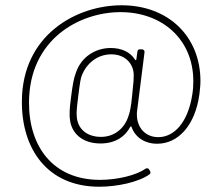

<svg xmlns="http://www.w3.org/2000/svg" viewBox="-20 -614 845 728"><path d="M441 -594C269 -594 65 -481 63 -232C61 -48 161 94 356 94C424 94 505 77 547 47C552 43 551 38 548 33L545 28C543 25 540 24 538 24C536 24 533 25 531 26C498 50 426 68 359 68C180 68 89 -60 90 -226C91 -466 282 -568 437 -568C595 -568 713 -465 713 -306C713 -290 712 -273 709 -255C693 -152 642 -94 580 -94C532 -94 499 -129 499 -180C499 -185 499 -190 500 -195L528 -416C529 -422 524 -427 518 -427H511C505 -427 502 -425 501 -418L497 -389C497 -386 494 -384 492 -388C474 -416 442 -432 400 -432C338 -432 287 -395 268 -339C259 -316 255 -288 250 -250C246 -222 244 -201 244 -183C244 -176 244 -169 245 -163C250 -109 292 -70 361 -70C415 -70 453 -94 474 -133C476 -136 478 -135 479 -132C493 -93 529 -69 576 -69C656 -69 720 -139 736 -256C738 -273 740 -291 740 -307C740 -473 621 -594 441 -594ZM363 -95C308 -95 273 -127 271 -174C270 -189 270 -195 277 -252C284 -308 286 -317 291 -330C308 -372 348 -408 402 -408C455 -408 487 -372 487 -329C487 -315 487 -308 482 -262L478 -224C473 -191 471 -185 467 -174C454 -131 417 -95 363 -95Z"/></svg>

Font: Barlow Thin
Style: Regular
Weight: 250
Designer: Jeremy Tribby
Foundry: Tribby Type
Version: Version 1.422;hotconv 1.0.109;makeotfexe 2.5.65596